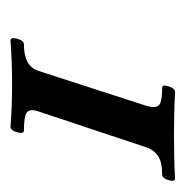

<svg xmlns="http://www.w3.org/2000/svg" viewBox="-14 -612 346 357"><g transform="rotate(90 158.5 -434.0)"><path d="M56 -281Q49 -281 52.5 -293.5Q56 -306 63 -306Q103 -306 112 -332L178 -536Q182 -552 175.5 -557.5Q169 -563 144 -563Q137 -563 141 -575Q145 -587 152 -587Q170 -586 190 -585.5Q210 -585 233 -585Q255 -585 274.5 -585.5Q294 -586 312 -587Q319 -587 315.5 -575Q312 -563 305 -563Q281 -563 270 -555Q259 -547 255 -535L188 -334Q182 -317 189.5 -311.5Q197 -306 223 -306Q230 -306 226.5 -293.5Q223 -281 216 -281Q178 -284 137 -284Q96 -284 56 -281Z"/></g></svg>

Font: Junicode SmExp
Style: Italic
Weight: 400
Width: 6
Italic angle: -11°
Designer: Peter S. Baker
Version: Version 2.205; ttfautohint (v1.8.4)